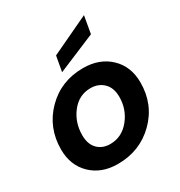

<svg xmlns="http://www.w3.org/2000/svg" viewBox="-192 -952 1022 1092"><g transform="rotate(-30 319.0 -406.0)"><path d="M607 -329Q607 -185 508.5 -88Q410 9 265 9Q158 9 91.5 -55.5Q25 -120 25 -224Q25 -367 122 -465Q219 -563 364 -563Q472 -563 539.5 -498.5Q607 -434 607 -329ZM170 -234Q170 -175 201.5 -143Q233 -111 284 -111Q360 -111 411 -173.5Q462 -236 462 -318Q462 -378 428.5 -410.5Q395 -443 344 -443Q268 -443 219 -380.5Q170 -318 170 -234ZM268 -702 520 -821 500 -707 250 -602Z"/></g></svg>

Font: Poppins SemiBold
Style: Italic
Weight: 600
Italic angle: -10°
Designer: Ninad Kale (Devanagari), Jonny Pinhorn (Latin)
Foundry: Indian Type Foundry
Version: Version 3.200;PS 1.000;hotconv 16.6.54;makeotf.lib2.5.65590